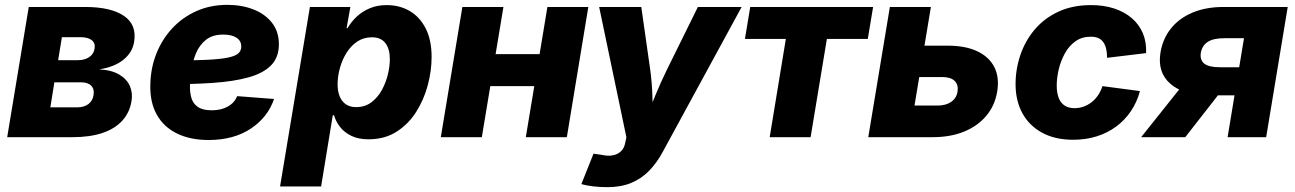

<svg xmlns="http://www.w3.org/2000/svg" viewBox="-20 -568 5362 795"><path d="M9.8 0 99.1 -539.1H333.5Q438.5 -539.1 492.9 -502.4Q547.4 -465.8 535.2 -393.6Q528.3 -351.1 491.2 -320.8Q454.1 -290.5 390.6 -280.8Q443.4 -277.8 474.6 -258.8Q505.9 -239.7 518.1 -210.9Q530.3 -182.1 524.4 -148.9Q516.6 -101.6 486.1 -68.1Q455.6 -34.7 403.8 -17.3Q352.1 0 280.8 0ZM188.5 -123.5H299.3Q327.1 -123.5 345.2 -136.5Q363.3 -149.4 367.2 -173.3Q371.6 -198.2 358.2 -212.6Q344.7 -227.1 315.9 -227.1H205.1ZM220.7 -318.8H301.8Q330.6 -318.8 349.4 -331.5Q368.2 -344.2 371.6 -366.7Q375.5 -389.6 359.6 -401.9Q343.8 -414.1 312.5 -414.1H236.3Z M843.8 11.7Q767.6 11.7 712.4 -15.4Q657.2 -42.5 628.7 -94.2Q600.1 -146 602.5 -219.2Q604 -287.1 627.7 -346.4Q651.4 -405.8 693.4 -450.9Q735.4 -496.1 793.2 -522Q851.1 -547.9 921.4 -547.9Q981.4 -547.9 1029.8 -528.8Q1078.1 -509.8 1106.4 -473.4Q1134.8 -437 1134.8 -384.8Q1134.8 -330.6 1102.5 -297.6Q1070.3 -264.6 1008.8 -247.6Q947.3 -230.5 859.4 -224.6Q771.5 -218.8 660.6 -218.8L676.8 -317.4Q772 -317.4 831.5 -320.1Q891.1 -322.8 923.1 -329.3Q955.1 -335.9 967 -347.2Q979 -358.4 979 -375.5Q979 -398.9 959.2 -411.9Q939.5 -424.8 903.8 -424.8Q859.9 -424.8 832.8 -403.1Q805.7 -381.3 791.7 -347.9Q777.8 -314.5 772.5 -278.8Q767.1 -243.2 766.6 -215.3Q765.6 -185.5 772.7 -161.9Q779.8 -138.2 799.8 -124.8Q819.8 -111.3 856.9 -111.3Q896 -111.3 923.6 -127Q951.2 -142.6 961.9 -169.9L1114.7 -158.2Q1088.9 -82 1018.1 -35.2Q947.3 11.7 843.8 11.7Z M1139.6 204.1 1263.2 -539.1H1430.7L1415 -451.2H1418.9Q1434.1 -477.5 1457.3 -499.3Q1480.5 -521 1511.5 -533.9Q1542.5 -546.9 1581.1 -546.9Q1634.3 -546.9 1676 -522.7Q1717.8 -498.5 1742.4 -450.7Q1767.1 -402.8 1767.1 -332Q1767.1 -274.9 1751.2 -215.1Q1735.4 -155.3 1703.1 -104.5Q1670.9 -53.7 1621.8 -22.5Q1572.8 8.8 1505.9 8.8Q1463.9 8.8 1434.6 -5.6Q1405.3 -20 1387.7 -42.7Q1370.1 -65.4 1363.3 -90.8H1357.9L1309.6 204.1ZM1454.6 -124.5Q1491.2 -124.5 1517.6 -144.3Q1543.9 -164.1 1560.8 -194.6Q1577.6 -225.1 1585.9 -259.3Q1594.2 -293.5 1594.2 -322.8Q1594.2 -365.7 1575.7 -389.6Q1557.1 -413.6 1520 -413.6Q1485.4 -413.6 1459 -395.8Q1432.6 -377.9 1414.6 -348.9Q1396.5 -319.8 1387.2 -285.6Q1377.9 -251.5 1377.9 -218.8Q1377.9 -174.8 1397.7 -149.7Q1417.5 -124.5 1454.6 -124.5Z M2262.7 -343.8 2240.7 -211.4H1961.4L1982.9 -343.8ZM2064.5 -539.1 1975.1 0H1805.2L1894.5 -539.1ZM2416 -539.1 2327.1 0H2157.2L2246.6 -539.1Z M2387.2 194.3 2437.5 68.4 2469.2 72.8Q2496.6 79.1 2517.3 75.2Q2538.1 71.3 2551.5 58.1Q2564.9 44.9 2568.8 23.4L2573.7 0.5L2460.9 -539.1H2635.3L2672.4 -278.8Q2679.7 -225.6 2681.2 -171.6Q2682.6 -117.7 2686 -57.6H2647.9Q2670.9 -117.7 2693.1 -171.9Q2715.3 -226.1 2741.2 -278.8L2869.6 -539.1H3050.8L2724.1 61Q2700.2 105.5 2668.5 138.4Q2636.7 171.4 2594 189.2Q2551.3 207 2494.1 207Q2463.9 207 2435.5 203.6Q2407.2 200.2 2387.2 194.3Z M3167 0 3233.9 -406.7H3064.5L3086.4 -539.1H3595.2L3573.2 -406.7H3403.8L3336.4 0Z M3741.7 -378.9H3904.3Q3978 -378.9 4027.1 -355.5Q4076.2 -332 4097.4 -289.6Q4118.7 -247.1 4108.9 -188.5Q4099.6 -131.3 4064.2 -88.9Q4028.8 -46.4 3972.2 -23.2Q3915.5 0 3841.8 0H3575.2L3664.6 -539.1H3834.5L3766.6 -130.9H3861.8Q3896.5 -130.9 3918.5 -146.2Q3940.4 -161.6 3944.8 -188.5Q3949.2 -216.8 3932.9 -232.9Q3916.5 -249 3881.8 -249H3720.2Z M4423.3 10.7Q4349.1 10.7 4295.7 -18.1Q4242.2 -46.9 4213.6 -98.6Q4185.1 -150.4 4185.1 -219.7Q4185.1 -281.7 4205.1 -340.6Q4225.1 -399.4 4264.6 -446Q4304.2 -492.7 4362.8 -519.8Q4421.4 -546.9 4497.6 -546.9Q4550.3 -546.9 4593 -533Q4635.7 -519 4666.3 -492.9Q4696.8 -466.8 4712.2 -430.2Q4727.5 -393.6 4725.6 -348.1L4564 -328.6Q4564 -349.1 4560.3 -365.2Q4556.6 -381.3 4548.8 -392.8Q4541 -404.3 4528.1 -410.2Q4515.1 -416 4496.6 -416Q4459.5 -416 4432.9 -397Q4406.2 -377.9 4389.2 -346.9Q4372.1 -315.9 4363.8 -280.8Q4355.5 -245.6 4355.5 -213.4Q4355.5 -184.6 4363.3 -163.6Q4371.1 -142.6 4387.7 -131.3Q4404.3 -120.1 4429.7 -120.1Q4448.7 -120.1 4466.6 -126.5Q4484.4 -132.8 4499.8 -144.8Q4515.1 -156.7 4526.6 -173.6Q4538.1 -190.4 4544.9 -211.4L4700.2 -190.9Q4687.5 -144.5 4662.4 -107.4Q4637.2 -70.3 4601.6 -43.9Q4565.9 -17.6 4521 -3.4Q4476.1 10.7 4423.3 10.7Z M5222.7 0H5063L5130.9 -409.7H5047.9Q5003.9 -409.7 4980.7 -394.5Q4957.5 -379.4 4952.1 -349.1Q4947.8 -319.3 4966.6 -304.4Q4985.4 -289.6 5030.3 -289.6H5176.8L5157.7 -173.3H4990.2Q4880.4 -173.3 4825.9 -221.2Q4771.5 -269 4785.2 -351.1Q4794.9 -408.7 4829.1 -450.9Q4863.3 -493.2 4918.5 -516.1Q4973.6 -539.1 5045.4 -539.1H5312ZM4887.7 0H4705.1L4900.4 -245.1H5079.1Z"/></svg>

Font: Inter 18pt ExtraBold
Style: Italic
Weight: 800
Italic angle: -9.3988°
Designer: Rasmus Andersson
Foundry: rsms
Version: Version 4.001;git-66647c0bb